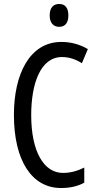

<svg xmlns="http://www.w3.org/2000/svg" viewBox="-20 -936 486 966"><path d="M278 -916C247 -916 230 -896 230 -858C230 -822 248 -801 278 -801C308 -801 324 -822 324 -858C324 -895 309 -916 278 -916ZM292 -649C329 -649 362 -637 392 -618L422 -689C381 -713 337 -725 289 -725C128 -725 50 -561 50 -358C50 -127 141 10 287 10C333 10 372 1 404 -17V-93C372 -77 337 -66 297 -66C199 -66 137 -176 137 -357C137 -512 182 -649 292 -649Z"/></svg>

Font: Noto Sans Lao Looped ExtraCondensed
Style: Regular
Weight: 400
Width: 2
Designer: Mark Frömberg, Ben Mitchell
Foundry: The Fontpad Ltd
Version: Version 1.002